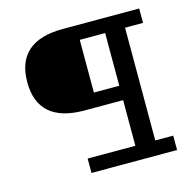

<svg xmlns="http://www.w3.org/2000/svg" viewBox="-90 -673 765 764"><g transform="rotate(-15 292.5 -291.5)"><path d="M195.3 0V-59.3H391.9V-247.3H233Q137.6 -247.3 89.7 -289.4Q41.9 -331.5 41.9 -414.8Q41.9 -498.2 89.7 -540.6Q137.6 -583 233 -583H547.9V-523.7H473.9V-59.3H547.9V0ZM287.3 -306.6H391.9V-523.7H287.3Z"/></g></svg>

Font: Rokkitt SemiBold
Style: Regular
Weight: 600
Designer: Vernon Adams
Foundry: Vernon Adams
Version: Version 3.103